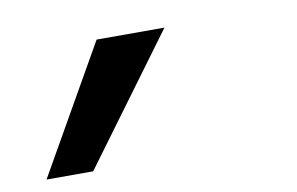

<svg xmlns="http://www.w3.org/2000/svg" viewBox="-45 -213 689 446"><g transform="rotate(-10 300.0 10.0)"><path d="M33 160H143L364 -140H204Z"/></g></svg>

Font: CommitMono
Style: Bold Italic
Weight: 700
Monospace: yes
Designer: Eigil Nikolajsen
Foundry: Eigil Nikolajsen
Version: Version 1.143